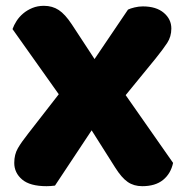

<svg xmlns="http://www.w3.org/2000/svg" viewBox="-20 -632 641 660"><path d="M23 -532Q28 -546 37 -560Q46 -574 59.5 -585.5Q73 -597 91 -604.5Q109 -612 131 -612Q160 -612 182 -597.5Q204 -583 227 -548L305 -429L420 -599Q428 -603 442.5 -606.5Q457 -610 471 -610Q517 -610 543 -588Q569 -566 569 -534Q569 -506 554.5 -484Q540 -462 515 -431L412 -305L575 -72Q567 -35 540.5 -13.5Q514 8 469 8Q440 8 419 -6.5Q398 -21 376 -56L295 -184L169 6Q161 7 154 7.5Q147 8 140 8Q83 8 56 -15Q29 -38 29 -72Q29 -101 41.5 -122.5Q54 -144 77 -173L182 -308Z"/></svg>

Font: Baloo Chettan
Style: Regular
Weight: 400
Designer: Maithili Shingre and Ek Type
Foundry: Ek Type
Version: Version 1.443;PS 1.000;hotconv 16.6.51;makeotf.lib2.5.65220;